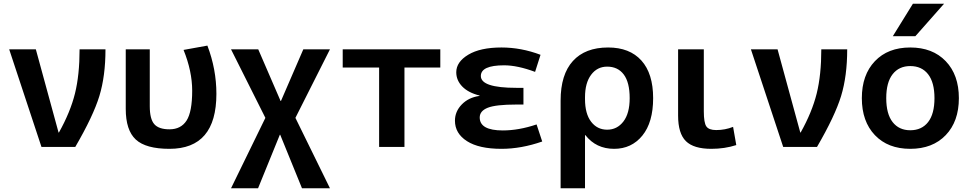

<svg xmlns="http://www.w3.org/2000/svg" viewBox="-20 -783 5163 1023"><path d="M294 -77Q355 -186 379.5 -285Q404 -384 404 -520H542Q542 -378 509.5 -271.5Q477 -165 381 0H201L29 -520H171L292 -77Z M1133 -283Q1133 10 883 10Q757 10 703.5 -39.5Q650 -89 650 -203V-520H778V-217Q778 -149 802 -121.5Q826 -94 883 -94Q944 -94 974 -140.5Q1004 -187 1004 -300Q1004 -403 958 -517L1085 -540Q1133 -414 1133 -283Z M1473 -65H1471L1355 220H1211L1394 -155L1211 -520H1356L1475 -245H1477L1596 -520H1738L1554 -155L1738 220H1589Z M2135 -423V0H2000V-423H1806V-520H2326V-423Z M2535 -274Q2475 -289 2443 -322Q2411 -355 2411 -398Q2411 -453 2475 -491.5Q2539 -530 2652 -530Q2757 -530 2860 -491L2831 -400Q2737 -435 2666 -435Q2542 -435 2542 -378Q2542 -315 2731 -315H2769V-226H2731Q2622 -226 2579 -209Q2536 -192 2536 -157Q2536 -88 2659 -88Q2744 -88 2839 -120L2869 -29Q2757 10 2652 10Q2532 10 2468 -31Q2404 -72 2404 -140Q2404 -189 2440.5 -226.5Q2477 -264 2535 -272Z M2967 220V-247Q2967 -386 3032.5 -458Q3098 -530 3220 -530Q3335 -530 3397.5 -460.5Q3460 -391 3460 -260Q3460 -131 3402.5 -60.5Q3345 10 3252 10Q3156 10 3099 -63H3097V220ZM3335 -260Q3335 -344 3303.5 -386Q3272 -428 3215 -428Q3162 -428 3129.5 -384.5Q3097 -341 3097 -265V-255Q3097 -177 3129.5 -134.5Q3162 -92 3215 -92Q3268 -92 3301.5 -135.5Q3335 -179 3335 -260Z M3730 -520V-190Q3730 -129 3743.5 -109.5Q3757 -90 3796 -90Q3843 -90 3886 -107L3903 -10Q3841 10 3770 10Q3676 10 3634.5 -31Q3593 -72 3593 -167V-520Z M4246 -77Q4307 -186 4331.5 -285Q4356 -384 4356 -520H4494Q4494 -378 4461.5 -271.5Q4429 -165 4333 0H4153L3981 -520H4123L4244 -77Z M4844 -763H5010L4857 -590H4737ZM4641.5 -457Q4711 -530 4830 -530Q4949 -530 5019 -457Q5089 -384 5089 -260Q5089 -136 5019 -63Q4949 10 4830 10Q4711 10 4641.5 -63Q4572 -136 4572 -260Q4572 -384 4641.5 -457ZM4830 -89Q4891 -89 4925 -132.5Q4959 -176 4959 -260Q4959 -344 4925 -387.5Q4891 -431 4830 -431Q4770 -431 4736 -387.5Q4702 -344 4702 -260Q4702 -176 4736 -132.5Q4770 -89 4830 -89Z"/></svg>

Font: Mplus 1p Bold
Style: Bold
Weight: 700
Version: Version 1.061